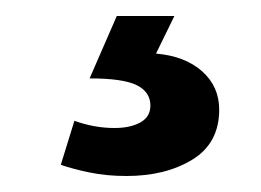

<svg xmlns="http://www.w3.org/2000/svg" viewBox="-20 -20 326 240"><path d="M126 0H198L175 47Q211 50 232.5 69Q254 88 254 117Q254 159 220.5 179.5Q187 200 138 200Q113 200 91.5 195.5Q70 191 56 186L73 131Q98 140 123 140Q143 140 155.5 133Q168 126 168 112Q168 95 151 86.5Q134 78 92 78Z"/></svg>

Font: Mukta
Style: Bold
Weight: 700
Designer: Girish Dalvi and Yashodeep Gholap
Foundry: Ek Type
Version: Version 2.538;PS 1.002;hotconv 16.6.51;makeotf.lib2.5.65220;